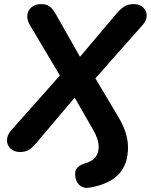

<svg xmlns="http://www.w3.org/2000/svg" viewBox="-20 -733 735 936"><path d="M405 183Q383 183 368 170Q353 157 348 134Q346 122 346 116Q346 79 390 65Q427 55 444 35Q461 15 461 -18Q461 -55 432 -104L344 -257L158 -37Q136 -11 119 -1.5Q102 8 77 8Q49 8 31.5 -8.5Q14 -25 14 -49Q14 -74 34 -97L272 -365L125 -612Q113 -633 113 -653Q113 -679 131.5 -696Q150 -713 181 -713Q206 -713 222 -701.5Q238 -690 255 -659L370 -456L549 -668Q571 -693 589 -703Q607 -713 631 -713Q660 -713 677.5 -697Q695 -681 695 -657Q695 -634 676 -612L445 -351L558 -161Q604 -84 604 -15Q604 68 559 116Q514 164 421 181Q409 183 405 183Z"/></svg>

Font: SN Pro Bold
Style: Bold Italic
Weight: 700
Italic angle: -9°
Designer: Tobias Whetton
Foundry: Supernotes
Version: Version 1.003